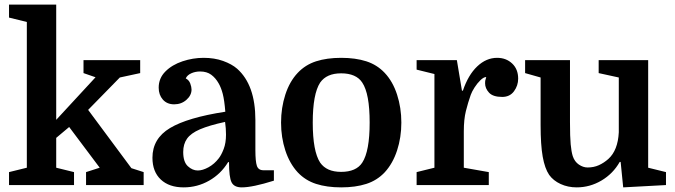

<svg xmlns="http://www.w3.org/2000/svg" viewBox="-20 -800 2918 830"><path d="M352 -56 411 -75 279 -251 223 -204V-75L300 -56V0H19V-56L96 -75V-705L19 -724V-780H223V-282L393 -466L341 -484V-540H586V-484L498 -465L361 -325L548 -73L601 -56V0H352Z M639 -118Q639 -201 715 -246.5Q791 -292 954 -317Q950 -367 943 -394Q936 -421 925 -440Q912 -463 893 -477Q874 -491 845 -491Q824 -491 806.5 -483Q789 -475 783 -461Q797 -454 802.5 -439Q808 -424 808 -413Q808 -388 786 -368.5Q764 -349 733 -349Q702 -349 684 -369.5Q666 -390 666 -421Q666 -462 695 -491Q724 -520 769 -535Q814 -550 860 -550Q907 -550 944.5 -536.5Q982 -523 1005 -503Q1084 -433 1084 -281V-151Q1084 -102 1090.5 -83Q1097 -64 1119 -64H1164V-19Q1072 10 1025 10Q992 10 981 -12Q970 -34 970 -99H966Q935 -48 884 -19Q833 10 774 10Q711 10 675 -24Q639 -58 639 -118ZM835 -63Q856 -63 881.5 -77Q907 -91 926 -116Q937 -130 947 -156Q957 -182 957 -218Q957 -230 956 -245Q955 -260 953 -273Q884 -258 844.5 -241Q805 -224 788.5 -200.5Q772 -177 772 -143Q772 -100 792 -81.5Q812 -63 835 -63Z M1715 -270Q1715 -206 1696.5 -149.5Q1678 -93 1643 -55Q1610 -20 1563.5 -5Q1517 10 1455 10Q1393 10 1346.5 -5Q1300 -20 1267 -55Q1232 -93 1213.5 -149.5Q1195 -206 1195 -270Q1195 -334 1213.5 -391Q1232 -448 1267 -485Q1300 -520 1346.5 -535Q1393 -550 1455 -550Q1517 -550 1563.5 -535Q1610 -520 1643 -485Q1678 -448 1696.5 -391Q1715 -334 1715 -270ZM1364 -97Q1378 -77 1400.5 -67Q1423 -57 1455 -57Q1487 -57 1510 -67Q1533 -77 1546 -97Q1578 -146 1578 -270Q1578 -333 1570 -376Q1562 -419 1546 -443Q1533 -463 1510 -473Q1487 -483 1455 -483Q1423 -483 1400.5 -473Q1378 -463 1364 -443Q1332 -394 1332 -270Q1332 -146 1364 -97Z M2082 -467Q2082 -467 2082 -467Q2082 -467 2082 -467Q2071 -467 2057 -453.5Q2043 -440 2031.5 -422Q2020 -404 2015 -390Q2003 -356 1994 -320Q1985 -284 1985 -232V-75L2093 -56V0H1781V-56L1858 -75V-480L1781 -499V-540H1955L1977 -408H1981Q2004 -476 2043 -513Q2082 -550 2129 -550Q2168 -550 2194 -525.5Q2220 -501 2220 -460Q2220 -430 2202 -405.5Q2184 -381 2151 -381Q2111 -381 2094 -399.5Q2077 -418 2077 -440Q2077 -447 2077.5 -450.5Q2078 -454 2082 -467Z M2444 -540V-272Q2444 -208 2447 -176Q2450 -144 2456 -125Q2464 -101 2482.5 -88.5Q2501 -76 2520 -76Q2547 -76 2569 -86Q2591 -96 2610 -113Q2651 -150 2655 -228V-465L2568 -484V-540H2782V-75L2859 -56V0L2674 10L2663 -100H2659Q2630 -49 2580 -19.5Q2530 10 2473 10Q2435 10 2403.5 -4.5Q2372 -19 2354 -44Q2335 -72 2326 -123Q2317 -174 2317 -259V-465L2250 -484V-540Z"/></svg>

Font: Domine
Style: Bold
Weight: 700
Designer: Pablo Impallari, Rodrigo Fuenzalida, Brenda Gallo
Foundry: Pablo Impallari, Rodrigo Fuenzalida, Brenda Gallo
Version: Version 2.000